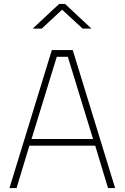

<svg xmlns="http://www.w3.org/2000/svg" viewBox="-20 -954 632 974"><path d="M28 0 243 -700H349L564 0H528L463 -215H129L64 0ZM140 -249H452L324 -666H268ZM146 -809 280 -934H310L444 -809H399L295 -905L192 -809Z"/></svg>

Font: Cairo Play ExtraLight
Style: Regular
Weight: 250
Version: Version 3.119